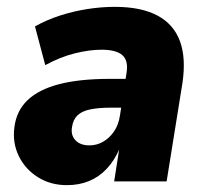

<svg xmlns="http://www.w3.org/2000/svg" viewBox="-20 -529 597 560"><path d="M175 11Q127 11 90 -12.5Q53 -36 34.5 -74.5Q16 -113 22 -158Q28 -206 60.5 -237Q93 -268 152.5 -283.5Q212 -299 301 -299H364L351 -215H305Q268 -215 243.5 -210Q219 -205 206 -192.5Q193 -180 190 -158Q186 -135 200 -120Q214 -105 241 -105Q262 -105 280.5 -115.5Q299 -126 312.5 -145.5Q326 -165 330 -193L349 -316Q355 -352 337 -368Q319 -384 276 -384Q241 -384 198.5 -373.5Q156 -363 112 -339L82 -452Q116 -471 154.5 -483.5Q193 -496 234 -502.5Q275 -509 315 -509Q392 -509 439.5 -483.5Q487 -458 505 -408.5Q523 -359 512 -286L466 0H313L328 -96H329Q314 -61 291.5 -37Q269 -13 240 -1Q211 11 175 11Z"/></svg>

Font: Nunito Sans 10pt SemiCondensed Black
Style: Italic
Weight: 900
Width: 4
Italic angle: -9°
Designer: Vernon Adams
Foundry: Vernon Adams
Version: Version 3.101;gftools[0.9.27]